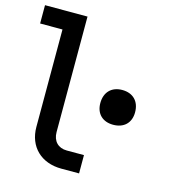

<svg xmlns="http://www.w3.org/2000/svg" viewBox="-118 -821 826 912"><g transform="rotate(15 295.5 -365.0)"><path d="M354 0V-90H269C227 -90 200 -118 200 -162V-730H-9V-640H101V-161C101 -64 167 0 267 0ZM450 -265C503 -265 536 -297 536 -349C536 -403 503 -436 450 -436C398 -436 365 -403 365 -349C365 -297 398 -265 450 -265Z"/></g></svg>

Font: Tekne LDO Medium
Style: Regular
Weight: 500
Monospace: yes
Designer: Alessio Laiso, Mario Rullo, Paolo Rosset
Foundry: Alessio Laiso
Version: Version 1.000;hotconv 1.0.109;makeotfexe 2.5.65596